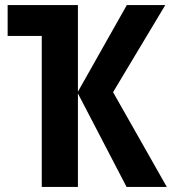

<svg xmlns="http://www.w3.org/2000/svg" viewBox="-20 -734 675 754"><path d="M629 -714 424 -372 635 0H477L286 -367V0H144V-593H10V-714H286V-374L478 -714Z"/></svg>

Font: Noto Sans Condensed
Style: Bold
Weight: 700
Width: 3
Designer: Monotype Design Team
Foundry: Monotype Imaging Inc.
Version: Version 2.013; ttfautohint (v1.8.4.7-5d5b)